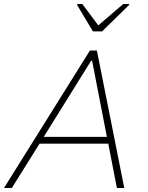

<svg xmlns="http://www.w3.org/2000/svg" viewBox="-37 -941 740 961"><path d="M-17 0 413 -688H448L585 0H548L505 -222H161L22 0ZM182 -256H498L424 -637H419ZM428 -784 349 -916 350 -921H375L455 -814L580 -921H610L609 -916L474 -784Z"/></svg>

Font: Saira Thin
Style: Italic
Weight: 100
Italic angle: -12°
Designer: Hector Gatti with collaboration of the Omnibus-Type team
Foundry: Omnibus-Type
Version: Version 1.101